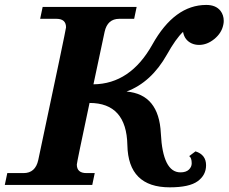

<svg xmlns="http://www.w3.org/2000/svg" viewBox="-50 -761 941 790"><path d="M648.4 9.8Q477.5 9.8 474.1 -163.8Q470.7 -337.4 318.4 -337.4Q266.1 -91.8 266.1 -84Q266.1 -48.8 305.7 -48.8H339.8L329.6 0H-30.3L-20 -48.8H46.9Q95.7 -48.8 107.4 -102.5Q221.7 -640.6 221.7 -648.4Q221.7 -683.6 182.1 -683.6H115.2L125.5 -732.4H512.2L502 -683.6H440.9Q392.1 -683.6 380.4 -629.9L334.5 -414.1Q486.3 -415.5 577.1 -578.1Q668 -740.7 798.8 -740.7Q837.9 -740.7 856.9 -716.8Q870.6 -699.2 870.6 -674.8Q870.6 -667 868.7 -658.7Q861.8 -625 832 -600.6Q802.2 -576.2 769 -576.2Q752.4 -576.2 738.5 -582.5Q724.6 -588.9 715.6 -600.3Q706.5 -611.8 703.1 -629.9Q673.3 -601.6 637.2 -537.1Q572.8 -422.4 470.7 -384.3Q604 -373 611.8 -212.4Q619.6 -51.8 692.4 -51.8Q715.3 -51.8 727.1 -63Q738.8 -74.2 738.8 -88.9Q738.8 -111.8 728.5 -118.7L754.4 -138.2Q797.9 -124.5 797.9 -81.1Q797.9 -40.5 763.4 -15.4Q729 9.8 648.4 9.8Z"/></svg>

Font: Munson
Style: Bold Italic
Weight: 700
Italic angle: -12°
Designer: Paul James MIller
Foundry: High-Logic / Made with FontCreator
Version: Version 2.10;May 5, 2019;FontCreator 11.5.0.2430 64-bit